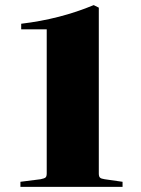

<svg xmlns="http://www.w3.org/2000/svg" viewBox="-20 -732 554 752"><path d="M63 -617V-639Q215 -657 347 -712L367 -702V-52Q367 -41 371.5 -36.5Q376 -32 390 -30L460 -20V0H60V-20L139 -30Q154 -33 158.5 -37Q163 -41 163 -53V-617Z"/></svg>

Font: Chonburi
Style: Regular
Weight: 400
Designer: Thanarat Vachiruckul and Stawix Ruecha
Foundry: Cadson Demak & Katatrad
Version: Version 1.000